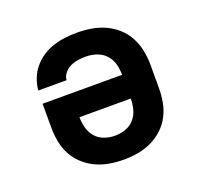

<svg xmlns="http://www.w3.org/2000/svg" viewBox="-99 -640 798 760"><g transform="rotate(-20 300.0 -260.0)"><path d="M300 8Q270 8 240.5 3Q211 -2 184 -14.5Q157 -27 134.5 -47.5Q112 -68 98 -94.5Q84 -121 78.5 -150.5Q73 -180 73 -210V-310H408Q408 -333 402 -355.5Q396 -378 380.5 -395Q365 -412 342.5 -419.5Q320 -427 297 -427Q281 -427 264 -424.5Q247 -422 232 -415Q217 -408 206 -394.5Q195 -381 194 -365H75Q77 -390 86.5 -414.5Q96 -439 112.5 -458.5Q129 -478 150.5 -492Q172 -506 196.5 -514Q221 -522 246.5 -525Q272 -528 297 -528Q327 -528 357 -523Q387 -518 414.5 -505.5Q442 -493 464.5 -472.5Q487 -452 501 -425.5Q515 -399 521 -369.5Q527 -340 527 -310V-210Q527 -180 521.5 -150.5Q516 -121 502 -94.5Q488 -68 465.5 -47.5Q443 -27 416 -14.5Q389 -2 359.5 3Q330 8 300 8ZM300 -93Q323 -93 344.5 -100.5Q366 -108 381 -125Q396 -142 402 -164.5Q408 -187 408 -210H192Q192 -187 198 -164.5Q204 -142 219 -125Q234 -108 255.5 -100.5Q277 -93 300 -93Z"/></g></svg>

Font: Iosevka Book
Style: Bold
Weight: 700
Designer: Belleve Invis
Foundry: Belleve Invis
Version: Version 28.0.7; ttfautohint (v1.8.3)